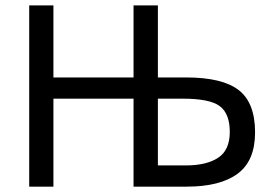

<svg xmlns="http://www.w3.org/2000/svg" viewBox="-20 -696 1006 716"><path d="M478 0V-328.1H179.2V0H88.9V-675.8H179.2V-407.2H478V-675.8H568.8V-407.2H673.8Q809.1 -407.2 870.1 -360.1Q931.2 -313 931.2 -202.1Q931.2 -96.2 866 -48.1Q800.8 0 676.8 0ZM568.8 -328.1V-79.1H672.9Q750 -79.1 793.5 -107.7Q836.9 -136.2 836.9 -204.1Q836.9 -272 799.8 -300Q762.7 -328.1 661.1 -328.1Z"/></svg>

Font: ClearSansRegular
Style: Regular
Weight: 400
Foundry: Intel Corporation
Version: Version 1.00